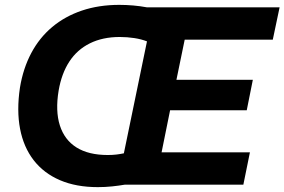

<svg xmlns="http://www.w3.org/2000/svg" viewBox="-20 -759 1169 789"><path d="M382 10Q293 10 226.5 -18.5Q160 -47 118.5 -100.5Q77 -154 62.5 -229.5Q48 -305 62 -399Q75 -478 108.5 -541Q142 -604 194.5 -648Q247 -692 316.5 -715.5Q386 -739 470 -739Q499 -739 527.5 -736.5Q556 -734 583 -729H1129L1101 -596H739L705 -431H1019L994 -306H679L644 -133H1007L980 0H492Q469 4 440.5 7Q412 10 382 10ZM423 -122Q443 -122 459 -124Q475 -126 489 -129L584 -589Q561 -598 532 -602.5Q503 -607 472 -607Q402 -607 349.5 -581Q297 -555 265 -506Q233 -457 221 -387Q207 -303 226 -243.5Q245 -184 294.5 -153Q344 -122 423 -122Z"/></svg>

Font: Mona Sans ExtraLight
Style: Bold Italic
Weight: 700
Italic angle: -11.6951°
Version: Version 2.000